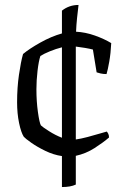

<svg xmlns="http://www.w3.org/2000/svg" viewBox="-20 -632 482 775"><path d="M230 123V-2Q196 -7 163 -23Q130 -39 106 -56Q82 -73 76 -80Q65 -97 57 -135.5Q49 -174 49 -219Q49 -278 56.5 -330Q64 -382 73 -414Q98 -435 142.5 -460Q187 -485 230 -497V-589Q259 -612 297 -612Q294 -588 291 -559Q288 -530 287 -504Q325 -502 363 -488.5Q401 -475 429 -458Q427 -417 421 -383Q415 -349 410 -333Q397 -333 386 -335.5Q375 -338 370 -340L355 -432Q344 -435 324 -438.5Q304 -442 286 -444V-69Q307 -72 333.5 -79Q360 -86 381.5 -92.5Q403 -99 411 -101Q414 -98 417 -92Q420 -86 420 -77Q397 -57 362 -34.5Q327 -12 286 -3V113Q265 123 230 123ZM145 -126Q152 -119 178 -102.5Q204 -86 230 -76V-441Q206 -435 181.5 -425Q157 -415 143 -406Q136 -385 131.5 -346Q127 -307 127 -272Q127 -223 133 -180Q139 -137 145 -126Z"/></svg>

Font: Texturina 72pt
Style: Regular
Weight: 400
Designer: Guillermo Torres Carreño
Foundry: Omnibus-Type
Version: Version 1.002; ttfautohint (v1.8.3)